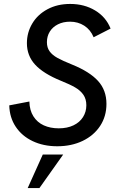

<svg xmlns="http://www.w3.org/2000/svg" viewBox="-20 -730 608 974"><path d="M27 -195.5 129 -215Q130 -170.5 149.5 -139.8Q169 -109 202.2 -94Q235.5 -79 278 -79Q321 -79 352.8 -94.2Q384.5 -109.5 401.2 -136.2Q418 -163 418 -196Q418 -227.5 403 -249.2Q388 -271 361.2 -286.5Q334.5 -302 289.5 -320Q200 -356.5 158.2 -402Q116.5 -447.5 116.5 -511Q116.5 -565 143.8 -610.8Q171 -656.5 221 -683.2Q271 -710 336 -710Q407.5 -710 462.5 -677Q517.5 -644 541 -585L455 -541Q439 -579.5 407.2 -599.8Q375.5 -620 335.5 -620Q300.5 -620 273.8 -606.5Q247 -593 232.5 -569.5Q218 -546 218 -516Q218 -488.5 231.5 -469.8Q245 -451 271 -436.5Q297 -422 345.5 -402.5Q434.5 -366.5 477.2 -319.5Q520 -272.5 520 -203Q520 -140 488 -91.2Q456 -42.5 399.2 -15.2Q342.5 12 270.5 12Q200.5 12 145.8 -14Q91 -40 59.8 -87Q28.5 -134 27 -195.5ZM197 54H300.5L180 224H120.5Z"/></svg>

Font: HK Grotesk Medium
Style: Italic
Weight: 500
Italic angle: -8°
Designer: Alfredo Marco Pradil
Foundry: Hanken Design Co.
Version: Version 3.004